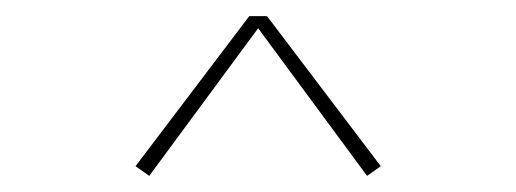

<svg xmlns="http://www.w3.org/2000/svg" viewBox="-20 -699 640 238"><path d="M165 -481 148 -493 289 -679H311L452 -493L435 -481L300 -664Z"/></svg>

Font: Zed Sans Thin Extended
Style: Regular
Weight: 100
Width: 7
Designer: Belleve Invis
Foundry: Belleve Invis
Version: Version 1.0.0; ttfautohint (v1.8.4)